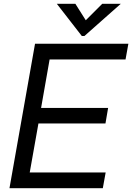

<svg xmlns="http://www.w3.org/2000/svg" viewBox="-20 -994 698 1014"><path d="M523 0H30L165 -763H658L643 -680H242L197 -424H551L537 -342H183L137 -83H538ZM426 -804H412L280 -974H378L433 -887L520 -974H618Z"/></svg>

Font: Open Sauce One
Style: Italic
Weight: 400
Italic angle: -10°
Designer: Alfredo Marco Pradil
Foundry: Creative Sauce Fz LLC
Version: Version 1.477